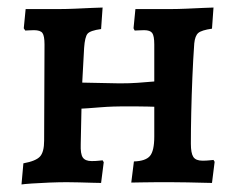

<svg xmlns="http://www.w3.org/2000/svg" viewBox="-20 -483 628 509"><path d="M37 6 42 -50Q75 -56 86 -68Q97 -80 97 -110L98 -365Q98 -388 92.5 -395.5Q87 -403 70 -403Q64 -403 56 -402.5Q48 -402 47 -402L43 -408L48 -459Q53 -459 69.5 -459Q86 -459 105.5 -459Q125 -459 139 -459Q156 -459 179.5 -460Q203 -461 223.5 -462Q244 -463 252 -463L248 -406Q219 -402 212 -393.5Q205 -385 203 -356L198 -264L297 -262Q325 -262 345 -263.5Q365 -265 389 -267V-365Q389 -388 383.5 -395.5Q378 -403 362 -403Q356 -403 347.5 -402.5Q339 -402 337 -402L334 -408L339 -459Q345 -459 363 -459Q381 -459 401.5 -459Q422 -459 435 -459Q451 -459 474.5 -460Q498 -461 518.5 -462Q539 -463 546 -463L542 -407Q514 -403 505.5 -395.5Q497 -388 495 -368Q492 -326 490 -278Q488 -230 487 -184.5Q486 -139 486 -102Q486 -77 492.5 -67Q499 -57 517 -57Q527 -57 536 -58Q545 -59 546 -59L549 -54L542 2Q538 2 519.5 1.5Q501 1 477 0.5Q453 0 432 0Q419 0 397 0Q375 0 355 0.5Q335 1 328 1L335 -55Q366 -56 377.5 -69.5Q389 -83 389 -121V-200Q387 -200 371.5 -200.5Q356 -201 337 -201Q318 -201 305 -201Q297 -201 280.5 -200.5Q264 -200 245.5 -198.5Q227 -197 213 -196Q199 -195 196 -195L194 -101Q193 -75 199.5 -65.5Q206 -56 223 -56Q234 -56 242.5 -57Q251 -58 252 -58L255 -53L248 2Q242 2 225 1.5Q208 1 189.5 0.5Q171 0 157 0Q137 0 111 1Q85 2 64 3.5Q43 5 37 6Z"/></svg>

Font: Alegreya SemiBold
Style: Regular
Weight: 600
Designer: Juan Pablo del Peral
Foundry: Huerta Tipografica
Version: Version 2.009